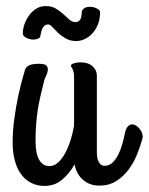

<svg xmlns="http://www.w3.org/2000/svg" viewBox="-20 -589 494 638"><path d="M310.1 27.8Q293 27.8 279.1 22.5Q265.1 17.1 254.6 7.6Q244.1 -2 237.3 -14.9Q230.5 -27.8 228 -43Q210 -11.2 185.5 8.8Q161.1 28.8 127.9 28.8Q103 28.8 83.3 18.6Q63.5 8.3 49.8 -10.5Q36.1 -29.3 29.1 -55.9Q22 -82.5 22 -115.2Q22 -154.8 27.6 -194.8Q33.2 -234.9 40 -267.1Q47.9 -304.7 58.1 -339.8Q60.5 -346.2 61.8 -352.8Q63 -359.4 67.4 -364.7Q71.8 -370.1 81.3 -373.5Q90.8 -377 110.8 -377Q129.4 -377 134.8 -370.4Q140.1 -363.8 138.9 -355Q137.7 -346.2 133.1 -336.9Q128.4 -327.6 127 -321.8Q120.1 -293.9 114.7 -271Q109.4 -248 105.7 -224.9Q102.1 -201.7 100.1 -176.5Q98.1 -151.4 98.1 -120.1Q98.1 -79.1 110.1 -58.1Q122.1 -37.1 144 -37.1Q159.2 -37.1 172.1 -48.3Q185.1 -59.6 195.6 -78.4Q206.1 -97.2 213.9 -121.3Q221.7 -145.5 226.1 -171.9V-333Q226.1 -343.8 224.4 -350.1Q222.7 -356.4 220.9 -360.1Q219.2 -363.8 217.5 -366Q215.8 -368.2 215.8 -371.1Q215.8 -373.5 218.8 -375.5Q221.7 -377.4 226.6 -378.9Q231.4 -380.4 237.1 -381.1Q242.7 -381.8 248 -381.8Q272.9 -381.8 287.4 -368.9Q301.8 -356 301.8 -337.9V-84Q301.8 -80.6 302.2 -73Q302.7 -65.4 305.2 -57.6Q307.6 -49.8 313 -43.9Q318.4 -38.1 328.1 -38.1Q343.3 -38.1 354.2 -48.8Q365.2 -59.6 373.3 -75.7Q381.3 -91.8 386.5 -110.6Q391.6 -129.4 395 -146Q397.9 -161.6 404.8 -168.7Q411.6 -175.8 418.9 -175.8Q424.8 -175.8 431.2 -172.1Q437.5 -168.5 442.6 -162.6Q447.8 -156.7 450.9 -149.4Q454.1 -142.1 454.1 -134.8Q454.1 -133.8 454.1 -132.3Q454.1 -130.9 453.1 -127.9Q446.3 -103 435.3 -75.7Q424.3 -48.3 407.2 -25.4Q390.1 -2.4 366.2 12.7Q342.3 27.8 310.1 27.8ZM114.3 -470.7Q114.3 -463.9 106.7 -460.7Q99.1 -457.5 91.3 -457.5Q85 -457.5 78.6 -459.2Q72.3 -460.9 67.1 -463.6Q62 -466.3 58.8 -470Q55.7 -473.6 55.7 -477.5Q55.7 -492.2 61.3 -508.3Q66.9 -524.4 76.7 -537.8Q86.4 -551.3 100.3 -560.1Q114.3 -568.8 131.3 -568.8Q151.9 -568.8 165.5 -560.5Q179.2 -552.2 190.2 -542.2Q201.2 -532.2 210.4 -523.9Q219.7 -515.6 231.4 -515.6Q241.2 -515.6 246.3 -523.9Q251.5 -532.2 251.5 -546.4Q251.5 -552.2 254.2 -555.9Q256.8 -559.6 260.7 -562Q264.6 -564.5 269.5 -565.4Q274.4 -566.4 278.3 -566.4Q290.5 -566.4 301.5 -561Q312.5 -555.7 312.5 -548.8Q312.5 -524.4 304.9 -506.6Q297.4 -488.8 285.6 -476.6Q273.9 -464.4 260 -458.5Q246.1 -452.6 233.4 -452.6Q213.4 -452.6 198.5 -461.2Q183.6 -469.7 172.6 -480.2Q161.6 -490.7 153.8 -499.3Q146 -507.8 140.6 -507.8Q133.3 -507.8 128.9 -504.4Q124.5 -501 121.6 -495.6Q118.7 -490.2 117.2 -483.6Q115.7 -477.1 114.3 -470.7Z"/></svg>

Font: Grand Hotel
Style: Regular
Weight: 400
Designer: Brian J. Bonislawsky & Jim Lyles for Astigmatic (AOETI)
Foundry: Astigmatic (AOETI)
Version: Version 001.000